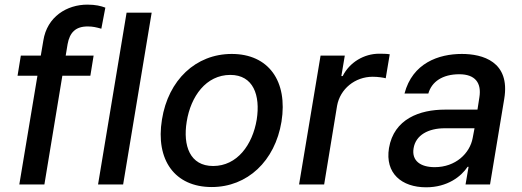

<svg xmlns="http://www.w3.org/2000/svg" viewBox="-20 -781 2210 813"><path d="M376.4 -545.5H258.2L266.3 -594.5C275.2 -642.8 299.4 -669 351.2 -669C373.2 -669 387.4 -665.5 409.1 -659.4L426.1 -748.6C407.7 -755.7 384.6 -761.4 350.1 -761.4C263.8 -761.4 179.3 -710.9 163.4 -608.7L152.7 -545.5H68.2L54.3 -460.2H138.5L61.8 0H168L244 -460.2H362.6Z M622.2 -727.3H516L395.2 0H501.4Z M876.4 11C1027.7 11 1144.5 -99.1 1171.9 -265.6C1199.6 -437.9 1116.8 -552.6 961.3 -552.6C809.3 -552.6 692.5 -442.5 665.8 -274.9C637.8 -103.7 720.2 11 876.4 11ZM770.6 -266C787.6 -372.9 852.6 -463.8 955.3 -463.8C1052.6 -463.8 1083.1 -377.5 1067.1 -274.9C1049.4 -168 984.4 -78.1 882.5 -78.1C784.4 -78.1 753.9 -163.7 770.6 -266Z M1246.4 0H1352.6L1407.3 -333.1C1420.1 -404.5 1483.3 -456 1558.2 -456C1580.6 -456 1605.1 -452.1 1613.3 -449.6L1630.3 -551.1C1619.3 -553.3 1599.1 -553.6 1585.6 -553.6C1521.7 -553.6 1460.2 -517.4 1431.1 -458.8H1425.4L1440 -545.5H1337.4Z M1784.4 12.1C1874.6 12.1 1932.9 -33.7 1959.9 -74.6H1964.1L1951.3 0H2055L2115.1 -362.2C2141.7 -521 2022.4 -552.6 1935.7 -552.6C1837 -552.6 1726.6 -513.8 1692.8 -384.9H1793.7C1807.9 -435 1853.7 -466.6 1924.7 -466.6C1992.9 -466.6 2019.5 -429.3 2009.9 -369L2001.8 -316.8H1864C1757.5 -316.8 1648.1 -277.7 1627.1 -154.1C1609.7 -47.2 1680.8 12.1 1784.4 12.1ZM1731.2 -152.7C1740.1 -209.5 1794.4 -237.9 1863.3 -237.9H1989.3L1981.5 -196.7C1969.5 -131.4 1909.1 -73.2 1820.7 -73.2C1760.7 -73.2 1722.7 -100.1 1731.2 -152.7Z"/></svg>

Font: Magic Ui Pro Medium
Style: Italic
Weight: 500
Italic angle: -9.39999°
Designer: Stefan Endress, Andreas Faust
Version: Version 1.000;FEAKit 1.0